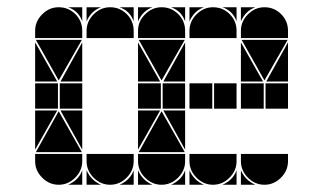

<svg xmlns="http://www.w3.org/2000/svg" viewBox="-20 -512 892 530"><path d="M284 -492Q311 -492 330 -473Q349 -454 349 -427V-407H219V-427Q219 -453 238.5 -472.5Q258 -492 284 -492ZM142 -492Q169 -492 188 -473Q207 -454 207 -427V-407H77V-427Q77 -453 96.5 -472.5Q116 -492 142 -492ZM568 -492Q595 -492 614 -473Q633 -454 633 -427V-407H503V-427Q503 -453 522.5 -472.5Q542 -492 568 -492ZM426 -492Q453 -492 472 -473Q491 -454 491 -427V-407H361V-427Q361 -453 380.5 -472.5Q400 -492 426 -492ZM710 -492Q737 -492 756 -473Q775 -454 775 -427V-407H645V-427Q645 -453 664.5 -472.5Q684 -492 710 -492ZM568 -2Q542 -2 522.5 -21.5Q503 -41 503 -67V-87H633V-67Q633 -41 613.5 -21.5Q594 -2 568 -2ZM710 -2Q684 -2 664.5 -21.5Q645 -41 645 -67V-87H775V-67Q775 -41 755.5 -21.5Q736 -2 710 -2ZM426 -2Q400 -2 380.5 -21.5Q361 -41 361 -67V-87H491V-67Q491 -41 471.5 -21.5Q452 -2 426 -2ZM142 -2Q116 -2 96.5 -21.5Q77 -41 77 -67V-87H207V-67Q207 -41 187.5 -21.5Q168 -2 142 -2ZM284 -2Q258 -2 238.5 -21.5Q219 -41 219 -67V-87H349V-67Q349 -41 329.5 -21.5Q310 -2 284 -2ZM363 -92 426 -205 490 -92ZM79 -92 142 -205 206 -92ZM206 -402 142 -290 79 -402ZM774 -402 710 -290 647 -402ZM490 -402 426 -290 363 -402ZM566 -212H503V-282H566ZM708 -212H645V-282H708ZM424 -212H361V-282H424ZM140 -212H77V-282H140ZM633 -212H571V-282H633ZM775 -212H713V-282H775ZM491 -212H429V-282H491ZM207 -212H145V-282H207ZM77 -287V-395L138 -287ZM361 -287V-395L422 -287ZM645 -287V-395L706 -287ZM361 -207H422L361 -99ZM77 -207H138L77 -99ZM207 -287H147L207 -395ZM775 -287H715L775 -395ZM491 -207V-99L431 -207ZM207 -207V-99L147 -207ZM491 -287H431L491 -395ZM219 -42Q231 -14 259 -2H219ZM503 -42Q515 -14 543 -2H503ZM645 -42Q657 -14 685 -2H645ZM361 -42Q373 -14 401 -2H361ZM361 -492H401Q387 -487 377 -477Q367 -467 361 -453ZM310 -2Q324 -8 334 -18Q344 -28 349 -42V-2ZM594 -2Q608 -8 618 -18Q628 -28 633 -42V-2ZM168 -2Q182 -8 192 -18Q202 -28 207 -42V-2ZM645 -492H685Q671 -487 661 -477Q651 -467 645 -453ZM503 -492H543Q529 -487 519 -477Q509 -467 503 -453ZM219 -492H259Q245 -487 235 -477Q225 -467 219 -453ZM452 -2Q466 -8 476 -18Q486 -28 491 -42V-2ZM633 -492V-453Q623 -482 594 -492ZM491 -492V-453Q481 -482 452 -492ZM349 -492V-453Q339 -482 310 -492ZM207 -492V-453Q197 -482 168 -492Z"/></svg>

Font: CAT DyFa
Style: Regular
Weight: 400
Designer: Peter Wiegel
Foundry: Peter Wiegel
Version: Version 1.001; ttfautohint (v1.3)